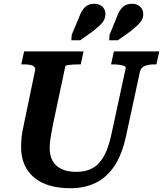

<svg xmlns="http://www.w3.org/2000/svg" viewBox="-20 -983 866 1020"><path d="M262 -324Q256 -294 252 -271.5Q248 -249 246 -231.5Q244 -214 244 -197Q244 -166 253 -142.5Q262 -119 280.5 -102.5Q299 -86 325.5 -78Q352 -70 386 -70Q437 -70 473 -90.5Q509 -111 533.5 -156Q558 -201 573 -275L648 -622Q649 -629 638.5 -633Q628 -637 611.5 -639Q595 -641 579 -641H570L585 -710H826L811 -641H800Q770 -641 749 -632.5Q728 -624 723 -600L650 -262Q629 -163 588 -101.5Q547 -40 488 -11.5Q429 17 355 17Q295 17 246.5 3.5Q198 -10 163.5 -38Q129 -66 110.5 -107Q92 -148 92 -202Q92 -221 93.5 -241Q95 -261 99.5 -286Q104 -311 111 -343L166 -607Q169 -621 161.5 -628.5Q154 -636 139 -638.5Q124 -641 104 -641H93L108 -710H424L409 -641H400Q384 -641 367.5 -640Q351 -639 339.5 -637Q328 -635 327 -631ZM400 -891Q412 -926 431 -944.5Q450 -963 480 -963Q508 -963 524 -947.5Q540 -932 540 -909Q540 -892 533 -877.5Q526 -863 511.5 -849.5Q497 -836 475 -818L406 -769H359L361 -798ZM600 -891Q612 -926 631 -944.5Q650 -963 681 -963Q708 -963 724.5 -947.5Q741 -932 741 -909Q741 -892 733.5 -877.5Q726 -863 711.5 -849.5Q697 -836 675 -818L606 -769H560L562 -798Z"/></svg>

Font: Roboto Serif SemiBold
Style: Italic
Weight: 600
Italic angle: -10°
Version: Version 1.007